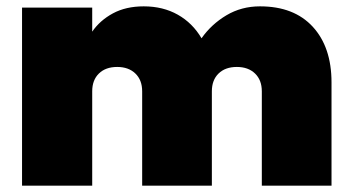

<svg xmlns="http://www.w3.org/2000/svg" viewBox="-20 -588 1116 608"><path d="M809.1 0V-298.8Q809.1 -334.5 787.6 -355.2Q766.1 -376 730 -376Q693.4 -376 672.1 -355.2Q650.9 -334.5 650.9 -298.8V0H430.2V-298.8Q430.2 -334.5 408.7 -355.2Q387.2 -376 351.1 -376Q314.5 -376 293.2 -355.2Q272 -334.5 272 -298.8V0H49.8V-564H272V-487.8Q296.4 -523.4 337.6 -545.7Q378.9 -567.9 435.1 -567.9Q496.1 -567.9 543 -541.5Q589.8 -515.1 618.2 -466.8Q649.4 -511.2 697 -539.6Q744.6 -567.9 803.2 -567.9Q911.1 -567.9 970.5 -503.2Q1029.8 -438.5 1029.8 -327.1V0Z"/></svg>

Font: SVN-Poppins Black
Style: Regular
Weight: 900
Designer: Ninad Kale (Devanagari), Jonny Pinhorn (Latin)
Foundry: Indian Type Foundry
Version: Version 3.002 2017